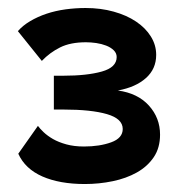

<svg xmlns="http://www.w3.org/2000/svg" viewBox="-20 -838 454 482"><path d="M24.9 -759.8Q37.1 -773.9 55.7 -784.9Q74.2 -795.9 96.7 -803.5Q119.1 -811 144.5 -814.5Q169.9 -817.9 194.8 -817.9Q232.9 -817.9 265.4 -808.8Q297.9 -799.8 321.5 -783.9Q345.2 -768.1 358.6 -746.6Q372.1 -725.1 372.1 -700.2Q372.1 -665 346.4 -642.1Q320.8 -619.1 275.9 -610.8Q325.7 -604 353.8 -573Q381.8 -542 381.8 -500Q381.8 -466.8 366 -443.4Q350.1 -419.9 323.5 -405Q296.9 -390.1 262.9 -383.1Q229 -376 192.9 -376Q129.9 -376 86.4 -395Q43 -414.1 25.9 -452.1L75.2 -522Q80.1 -515.1 89.6 -506.1Q99.1 -497.1 113 -489Q127 -481 146.5 -475.6Q166 -470.2 190.9 -470.2Q230 -470.2 259 -480.7Q288.1 -491.2 288.1 -514.2Q288.1 -540 248.5 -551.5Q209 -563 139.2 -563H115.2V-647.9H139.2Q198.2 -647.9 235.6 -658.4Q272.9 -668.9 272.9 -694.8Q272.9 -704.6 265.4 -711.9Q257.8 -719.2 246.3 -723.6Q234.9 -728 221.4 -730Q208 -731.9 195.8 -731.9Q156.7 -731.9 130.9 -719Q105 -706.1 85 -685.1Z"/></svg>

Font: Raleway ExtraBold
Style: Regular
Weight: 800
Designer: Matt McInerney, Pablo Impallari, Rodrigo Fuenzalida
Foundry: Matt McInerney, Pablo Impallari, Rodrigo Fuenzalida
Version: Version 3.000g; ttfautohint (v1.5) -l 8 -r 28 -G 28 -x 14 -D